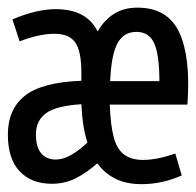

<svg xmlns="http://www.w3.org/2000/svg" viewBox="-33 -466 505 495"><path d="M217.8 -44.9Q190.4 -20.5 162.1 -6.3Q133.8 7.8 100.6 7.8Q47.9 7.8 17.6 -24.4Q-12.7 -56.6 -12.7 -119.1Q-12.7 -184.6 31.2 -219.2Q75.2 -253.9 176.8 -257.8V-278.3Q176.8 -334 161.1 -356.4Q145.5 -378.9 107.4 -378.9Q68.4 -378.9 17.6 -359.4L-1 -416Q61.5 -442.4 110.4 -442.4Q150.4 -442.4 177.2 -428.2Q204.1 -414.1 218.8 -384.8Q235.4 -414.1 260.7 -430.2Q286.1 -446.3 321.3 -446.3Q399.4 -446.3 429.2 -382.3Q459 -318.4 450.2 -196.3H250Q252 -142.6 260.3 -111.8Q268.6 -81.1 287.1 -67.4Q305.7 -53.7 335.9 -53.7Q372.1 -53.7 418.9 -70.3L435.5 -13.7Q384.8 8.8 332 8.8Q293 8.8 265.1 -4.9Q237.3 -18.6 217.8 -44.9ZM192.4 -98.6Q179.7 -135.7 176.8 -197.3Q112.3 -193.4 85.9 -174.3Q59.6 -155.3 59.6 -119.1Q59.6 -86.9 73.2 -70.8Q86.9 -54.7 110.4 -54.7Q129.9 -54.7 150.4 -66.4Q170.9 -78.1 192.4 -98.6ZM318.4 -383.8Q286.1 -383.8 270 -354.5Q253.9 -325.2 251 -256.8H377.9Q377.9 -324.2 364.7 -354Q351.6 -383.8 318.4 -383.8Z"/></svg>

Font: Sudo Var
Style: Regular
Weight: 400
Monospace: yes
Designer: Jens Kutilek
Foundry: Jens Kutilek
Version: Version 0.065;FEAKit 1.0